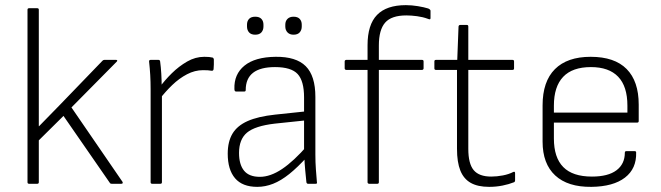

<svg xmlns="http://www.w3.org/2000/svg" viewBox="-20 -715 2572 747"><path d="M93 0Q87 0 87 -6V-677Q87 -683 93 -683H125Q131 -683 131 -677V-366Q131 -330 131 -295Q131 -260 131 -224H132Q152 -245 172.5 -265.5Q193 -286 214 -308L379 -479Q382 -482 386 -482H432Q435 -482 436 -480Q437 -478 434 -475L258 -297L457 -7Q458 -4 457 -2Q456 0 452 0H414Q409 0 407 -4L227 -264L131 -169V-6Q131 0 125 0Z M572 0Q566 0 566 -6V-368Q566 -397 564.5 -423Q563 -449 560 -476Q560 -482 566 -482H597Q602 -482 603 -476Q606 -454 607.5 -428.5Q609 -403 609 -379L610 -351V-6Q610 0 604 0ZM600 -328V-374Q621 -403 648.5 -430Q676 -457 708 -475.5Q740 -494 775 -494Q796 -494 807 -491Q811 -490 812 -484Q812 -475 812 -464.5Q812 -454 811 -446Q810 -438 801 -440Q796 -441 788.5 -441.5Q781 -442 770 -442Q738 -442 707.5 -426Q677 -410 650 -384Q623 -358 600 -328Z M1178 0Q1175 0 1173.5 -2.5Q1172 -5 1172 -7Q1170 -26 1167.5 -52.5Q1165 -79 1164 -105L1163 -125V-336Q1163 -400 1138 -427Q1113 -454 1050 -454Q936 -454 936 -365Q936 -359 931 -359H898Q892 -359 892 -369Q890 -426 931 -459.5Q972 -493 1052 -494Q1132 -495 1169.5 -457.5Q1207 -420 1207 -338V-114Q1207 -83 1209 -56.5Q1211 -30 1213 -6Q1215 0 1208 0ZM981 12Q923 12 894.5 -21.5Q866 -55 866 -117Q866 -164 884.5 -195Q903 -226 943.5 -244Q984 -262 1050 -269L1173 -282V-247L1049 -234Q972 -225 941 -199Q910 -173 910 -120Q910 -75 929.5 -51Q949 -27 991 -27Q1032 -27 1077.5 -57.5Q1123 -88 1177 -150V-107Q1138 -64 1105.5 -38Q1073 -12 1042.5 0Q1012 12 981 12ZM973 -580Q957 -580 949 -589Q941 -598 941 -612V-619Q941 -633 949 -641.5Q957 -650 973 -650Q989 -650 997 -641.5Q1005 -633 1005 -619V-612Q1005 -598 997 -589Q989 -580 973 -580ZM1122 -580Q1107 -580 1098.5 -589Q1090 -598 1090 -612V-619Q1090 -633 1098.5 -641.5Q1107 -650 1122 -650Q1138 -650 1146 -641.5Q1154 -633 1154 -619V-612Q1154 -598 1146 -589Q1138 -580 1122 -580Z M1416 0Q1414 0 1412 -1.5Q1410 -3 1410 -6V-443H1327Q1325 -443 1323 -444.5Q1321 -446 1321 -449V-476Q1321 -479 1323 -480.5Q1325 -482 1327 -482H1410V-539Q1410 -619 1447 -657Q1484 -695 1559 -695Q1582 -695 1606 -691Q1630 -687 1646 -682Q1655 -678 1655 -673V-645Q1655 -641 1653 -640Q1651 -639 1644 -642Q1625 -649 1602.5 -652Q1580 -655 1561 -655Q1503 -655 1478.5 -627Q1454 -599 1454 -538V-482H1622Q1628 -482 1628 -476V-449Q1628 -447 1626.5 -445Q1625 -443 1622 -443H1454V-6Q1454 -3 1452.5 -1.5Q1451 0 1448 0Z M1883 12Q1839 12 1811.5 -3.5Q1784 -19 1771 -51.5Q1758 -84 1758 -136V-443H1676Q1670 -443 1670 -449V-476Q1670 -482 1676 -482H1759L1764 -612Q1765 -618 1771 -618H1796Q1802 -618 1802 -612V-482H1974Q1980 -482 1980 -476V-449Q1980 -443 1974 -443H1802V-136Q1802 -78 1823 -53Q1844 -28 1891 -28Q1913 -28 1936.5 -32.5Q1960 -37 1977 -46Q1984 -49 1984 -41V-13Q1984 -8 1980 -6Q1960 2 1935 7Q1910 12 1883 12Z M2281 12Q2189 13 2140 -32.5Q2091 -78 2091 -164V-305Q2091 -398 2139 -446Q2187 -494 2278 -494Q2371 -494 2418 -446.5Q2465 -399 2465 -308V-244Q2465 -238 2459 -238H2135V-176Q2135 -102 2171.5 -65Q2208 -28 2283 -28Q2346 -28 2378.5 -52.5Q2411 -77 2411 -121Q2411 -127 2417 -127H2449Q2455 -127 2455 -122Q2457 -59 2411.5 -24Q2366 11 2281 12ZM2135 -277H2421V-304Q2421 -379 2385 -416.5Q2349 -454 2279 -454Q2207 -454 2171 -416Q2135 -378 2135 -304Z"/></svg>

Font: Sofia Sans ExtraLight
Style: Regular
Weight: 250
Version: Version 4.100-B